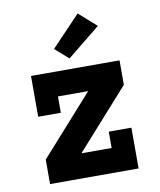

<svg xmlns="http://www.w3.org/2000/svg" viewBox="-87 -857 774 927"><g transform="rotate(-10 300.0 -394.0)"><path d="M83 0V-120L342 -410H194V-330H83V-530H517V-410L258 -120H406V-200H517V0ZM281 -581 215 -639 357 -788 443 -712Z"/></g></svg>

Font: Iosevka Slab Heavy Extended
Style: Regular
Weight: 900
Width: 7
Monospace: yes
Designer: Belleve Invis
Foundry: Belleve Invis
Version: Version 11.1.0; ttfautohint (v1.8.3)